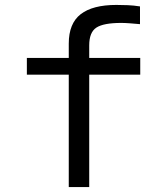

<svg xmlns="http://www.w3.org/2000/svg" viewBox="-20 -759 658 779"><path d="M342 -524H549V-456H342V0H259V-456H89V-524H259V-582Q259 -664 307.5 -701.5Q356 -739 452 -739Q475 -739 498.5 -738Q522 -737 548 -733V-661Q527 -663 506.5 -664.5Q486 -666 472 -666Q400 -666 371 -647Q342 -628 342 -575Z"/></svg>

Font: Fragment Mono
Style: Regular
Weight: 400
Monospace: yes
Designer: Wei Huang based on Nimbus Sans by URW Studio, based on Helvetica by Max Miedinger.
Foundry: Wei Huang
Version: Version 1.021; ttfautohint (v1.8.4.7-5d5b)